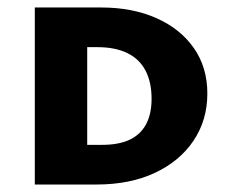

<svg xmlns="http://www.w3.org/2000/svg" viewBox="-20 -493 618 513"><path d="M238 0H73V-473H250Q334 -473 398 -444.5Q462 -416 498 -364.5Q534 -313 534 -243Q534 -172 497 -117Q460 -62 393.5 -31Q327 0 238 0ZM385 -229Q385 -273 369 -304Q353 -335 320.5 -351Q288 -367 240 -367H213V-106H253Q297 -106 326 -119.5Q355 -133 370 -160.5Q385 -188 385 -229Z"/></svg>

Font: Ysabeau SC ExtraBold
Style: Regular
Weight: 800
Designer: Christian Thalmann (Catharsis Fonts)
Version: Version 2.001;gftools[0.9.30]; featfreeze: smcp